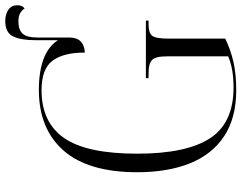

<svg xmlns="http://www.w3.org/2000/svg" viewBox="-112 -776 899 714"><g transform="rotate(-90 337.0 -419.5)"><path d="M358 10Q255 10 187 -35Q119 -80 86 -162.5Q53 -245 53 -358Q53 -540 133.5 -632Q214 -724 360 -724Q427 -724 474 -706.5Q521 -689 544 -653V-736Q544 -792 558.5 -820.5Q573 -849 615 -849Q640 -849 657 -837.5Q674 -826 674 -804Q674 -785 662 -777Q655 -788 643.5 -794Q632 -800 614 -800Q582 -800 568 -784Q554 -768 554 -730V-611Q554 -556 498 -553Q498 -633 467.5 -673.5Q437 -714 358 -714Q239 -714 180.5 -630.5Q122 -547 122 -358Q122 -176 179 -88Q236 0 368 0Q438 0 484 -20V-247Q484 -290 470.5 -303Q457 -316 421 -316H403V-326H617V-316H602Q571 -316 560.5 -302.5Q550 -289 550 -244V-31Q507 -10 461.5 0Q416 10 358 10Z"/></g></svg>

Font: Noto Serif Display SemiCondensed Light
Style: Regular
Weight: 300
Width: 4
Designer: Monotype Design Team
Foundry: Monotype Imaging Inc.
Version: Version 2.009